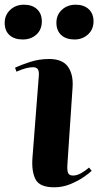

<svg xmlns="http://www.w3.org/2000/svg" viewBox="-53 -783 418 817"><path d="M112 -458Q114 -478 108.5 -487.5Q103 -497 87 -497Q60 -497 17 -478L11 -495Q34 -506 73.5 -519Q113 -532 156 -532Q212 -532 235.5 -500Q259 -468 256 -414L234 -86Q232 -59 236.5 -47.5Q241 -36 258 -36Q274 -36 292 -46Q310 -56 326 -70L337 -56Q326 -45 301.5 -28.5Q277 -12 245 1Q213 14 178 14Q116 14 98.5 -19.5Q81 -53 85 -110ZM187 -686Q187 -720 210.5 -741.5Q234 -763 269 -763Q304 -763 324.5 -744Q345 -725 345 -692Q345 -658 321.5 -636.5Q298 -615 264 -615Q228 -615 207.5 -634Q187 -653 187 -686ZM-33 -686Q-33 -719 -9.5 -741Q14 -763 49 -763Q84 -763 104.5 -744Q125 -725 125 -692Q125 -657 102 -636Q79 -615 44 -615Q8 -615 -12.5 -633.5Q-33 -652 -33 -686Z"/></svg>

Font: Literata 72pt
Style: Bold Italic
Weight: 700
Italic angle: -2°
Designer: Latin by Veronika Burian and Jose Scaglione. Greek by Irene Vlachou. Cyrillic by Vera Evstafieva
Foundry: TypeTogether
Version: Version 3.002